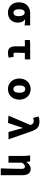

<svg xmlns="http://www.w3.org/2000/svg" viewBox="1972 -2786 1055 5040"><g transform="rotate(90 2500.0 -265.5)"><path d="M311 54C465 54 574 -47 574 -209C574 -293 542 -360 487 -392V-397C546 -395 585 -390 647 -383V-529H319C176 -529 40 -434 40 -238C40 -49 161 54 311 54ZM222 -238C222 -344 257 -385 313 -385C372 -385 405 -315 405 -228C405 -140 371 -90 313 -90C256 -90 222 -143 222 -238Z M1359 54C1411 54 1456 45 1494 34L1471 -99C1445 -92 1427 -90 1406 -90C1380 -90 1362 -101 1362 -141C1362 -202 1365 -296 1369 -390H1538V-529H1115L1030 -522V-390H1195V-147C1195 -27 1236 54 1359 54Z M2318 54C2463 54 2596 -56 2596 -245C2596 -433 2463 -543 2318 -543C2173 -543 2040 -433 2040 -245C2040 -56 2173 54 2318 54ZM2222 -245C2222 -339 2251 -399 2318 -399C2385 -399 2414 -339 2414 -245C2414 -150 2385 -90 2318 -90C2251 -90 2222 -150 2222 -245Z M3015 40 3207 53 3335 -332H3340L3445 40H3637L3436 -535C3387 -702 3312 -773 3178 -773C3107 -773 3075 -764 3036 -749L3075 -605C3101 -617 3121 -624 3157 -624C3202 -624 3245 -597 3256 -545L3259 -530Z M4399 242H4579V-312C4579 -454 4534 -543 4412 -543C4334 -543 4281 -494 4233 -433H4230L4217 -529H4059C4069 -466 4072 -397 4072 -352V40H4250V-314C4283 -365 4311 -391 4349 -391C4396 -391 4412 -369 4412 -290C4412 -163 4406 65 4399 242Z"/></g></svg>

Font: コーポレート・ロゴ ver3 Bold
Style: Regular
Weight: 700
Designer: [KANA_main] LOGOTYPE.JP [Source Han Sans] Ryoko NISHIZUKA 西塚涼子 (kana, bopomofo & ideographs); Paul D. Hunt (Latin, Greek
Version: Version 12.001;FEAKit 1.0